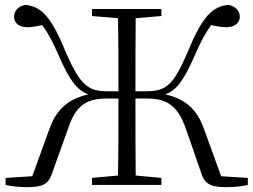

<svg xmlns="http://www.w3.org/2000/svg" viewBox="-20 -762 1044 791"><path d="M196 -52 260 -231C291 -325 333 -356 419 -356H468C468 -238 468 -136 466 -39L359 -29V0H645V-29L539 -39C538 -137 538 -238 538 -356H586C670 -356 713 -325 746 -231L808 -52C822 -4 847 9 913 9C948 9 979 5 1001 0V-29L891 -36L821 -229C797 -298 755 -353 661 -373C708 -391 737 -430 782 -533C807 -590 825 -624 850 -659C874 -653 895 -650 913 -650C950 -650 968 -670 968 -693C968 -716 951 -736 921 -742C854 -735 813 -694 752 -545C694 -409 662 -386 582 -386H538C538 -496 538 -594 539 -687L645 -696V-725H359V-696L466 -687C468 -593 468 -495 468 -386H422C345 -386 311 -409 252 -545C191 -694 151 -735 84 -742C54 -736 38 -716 38 -693C38 -670 55 -650 92 -650C111 -650 132 -653 154 -659C179 -624 197 -590 222 -533C267 -430 297 -391 344 -373C250 -353 207 -298 183 -229L113 -36L3 -29V0C26 5 57 9 91 9C158 9 181 -4 196 -52Z"/></svg>

Font: Noto Serif CJK TC Light
Style: Regular
Weight: 300
Designer: Ryoko NISHIZUKA 西塚涼子 (kana & ideographs); Frank Grießhammer (Latin, Greek & Cyrillic); Wenlong ZHANG 张文龙 (bopomofo); San
Foundry: Adobe
Version: Version 2.001;hotconv 1.1.0;makeotfexe 2.6.0